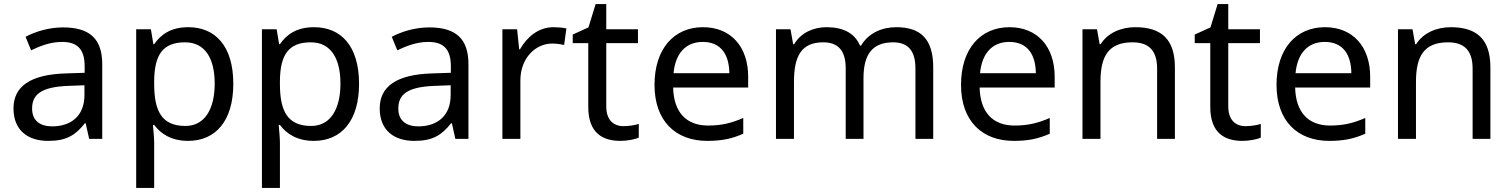

<svg xmlns="http://www.w3.org/2000/svg" viewBox="-20 -679 7390 939"><path d="M288 -545C218 -545 152 -524 105 -499L132 -433C176 -454 227 -474 283 -474C353 -474 394 -444 394 -355V-323L303 -320C128 -315 46 -256 46 -149C46 -40 118 10 215 10C305 10 348 -17 395 -76H399L416 0H480V-365C480 -490 418 -545 288 -545ZM314 -259 393 -262V-214C393 -110 325 -61 235 -61C177 -61 137 -88 137 -148C137 -216 180 -254 314 -259Z M901 -546C814 -546 766 -509 734 -463H730L718 -536H646V240H734V20C734 -5 730 -45 728 -68H734C765 -26 817 10 900 10C1033 10 1121 -86 1121 -269C1121 -454 1033 -546 901 -546ZM885 -472C984 -472 1030 -392 1030 -270C1030 -150 984 -63 887 -63C770 -63 734 -137 734 -269V-286C736 -411 776 -472 885 -472Z M1516 -546C1429 -546 1381 -509 1349 -463H1345L1333 -536H1261V240H1349V20C1349 -5 1345 -45 1343 -68H1349C1380 -26 1432 10 1515 10C1648 10 1736 -86 1736 -269C1736 -454 1648 -546 1516 -546ZM1500 -472C1599 -472 1645 -392 1645 -270C1645 -150 1599 -63 1502 -63C1385 -63 1349 -137 1349 -269V-286C1351 -411 1391 -472 1500 -472Z M2079 -545C2009 -545 1943 -524 1896 -499L1923 -433C1967 -454 2018 -474 2074 -474C2144 -474 2185 -444 2185 -355V-323L2094 -320C1919 -315 1837 -256 1837 -149C1837 -40 1909 10 2006 10C2096 10 2139 -17 2186 -76H2190L2207 0H2271V-365C2271 -490 2209 -545 2079 -545ZM2105 -259 2184 -262V-214C2184 -110 2116 -61 2026 -61C1968 -61 1928 -88 1928 -148C1928 -216 1971 -254 2105 -259Z M2687 -546C2612 -546 2557 -497 2523 -438H2519L2509 -536H2437V0H2525V-286C2525 -394 2598 -466 2681 -466C2699 -466 2722 -463 2739 -459L2750 -540C2732 -544 2707 -546 2687 -546Z M3029 -62C2980 -62 2945 -93 2945 -158V-468H3100V-536H2945V-659H2893L2858 -545L2781 -510V-468H2857V-156C2857 -26 2930 10 3014 10C3046 10 3085 3 3104 -6V-73C3087 -67 3055 -62 3029 -62Z M3418 -546C3276 -546 3181 -440 3181 -264C3181 -85 3286 10 3439 10C3512 10 3560 -1 3615 -25V-102C3559 -78 3511 -65 3443 -65C3336 -65 3275 -130 3272 -251H3639V-304C3639 -450 3555 -546 3418 -546ZM3417 -474C3506 -474 3546 -412 3547 -321H3274C3283 -417 3333 -474 3417 -474Z M4363 -546C4293 -546 4227 -517 4191 -456H4186C4160 -517 4104 -546 4022 -546C3958 -546 3897 -519 3864 -463H3859L3846 -536H3775V0H3863V-278C3863 -403 3898 -472 4006 -472C4081 -472 4116 -429 4116 -345V0H4203V-296C4203 -410 4244 -472 4348 -472C4422 -472 4457 -429 4457 -345V0H4544V-349C4544 -487 4484 -546 4363 -546Z M4917 -546C4775 -546 4680 -440 4680 -264C4680 -85 4785 10 4938 10C5011 10 5059 -1 5114 -25V-102C5058 -78 5010 -65 4942 -65C4835 -65 4774 -130 4771 -251H5138V-304C5138 -450 5054 -546 4917 -546ZM4916 -474C5005 -474 5045 -412 5046 -321H4773C4782 -417 4832 -474 4916 -474Z M5532 -546C5464 -546 5398 -519 5363 -463H5358L5345 -536H5274V0H5362V-278C5362 -403 5400 -472 5519 -472C5601 -472 5639 -429 5639 -343V0H5726V-349C5726 -487 5660 -546 5532 -546Z M6071 -62C6022 -62 5987 -93 5987 -158V-468H6142V-536H5987V-659H5935L5900 -545L5823 -510V-468H5899V-156C5899 -26 5972 10 6056 10C6088 10 6127 3 6146 -6V-73C6129 -67 6097 -62 6071 -62Z M6460 -546C6318 -546 6223 -440 6223 -264C6223 -85 6328 10 6481 10C6554 10 6602 -1 6657 -25V-102C6601 -78 6553 -65 6485 -65C6378 -65 6317 -130 6314 -251H6681V-304C6681 -450 6597 -546 6460 -546ZM6459 -474C6548 -474 6588 -412 6589 -321H6316C6325 -417 6375 -474 6459 -474Z M7075 -546C7007 -546 6941 -519 6906 -463H6901L6888 -536H6817V0H6905V-278C6905 -403 6943 -472 7062 -472C7144 -472 7182 -429 7182 -343V0H7269V-349C7269 -487 7203 -546 7075 -546Z"/></svg>

Font: Noto Sans Buginese
Style: Regular
Weight: 400
Designer: Monotype Design Team
Foundry: Monotype Imaging Inc.
Version: Version 2.002